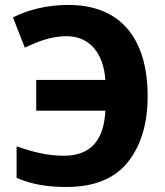

<svg xmlns="http://www.w3.org/2000/svg" viewBox="-20 -744 666 774"><path d="M249 -598.1C338.4 -598.1 397 -533.2 404.8 -421.9H126V-297.9H404.8C398.9 -178.2 345.2 -116.2 237.8 -116.2C171.4 -116.2 116.7 -130.4 46.9 -153.8V-26.9C105.5 -1.5 168.5 9.8 247.1 9.8C359.9 9.8 442.4 -23.9 495.6 -90.8C548.8 -157.7 575.2 -246.1 575.2 -356C575.2 -588.9 465.8 -724.1 255.9 -724.1C169.4 -724.1 93.3 -704.6 32.2 -673.8L80.1 -551.8C133.3 -577.1 186.5 -598.1 249 -598.1Z"/></svg>

Font: Avrile Sans
Style: Bold
Weight: 700
Designer: Monotype Design Team, Google (font), Stefan Peev (BGR Cyrillic), Cristiano Sobral (main changes)
Foundry: The Avrile Sans Project Authors
Version: Version 3.110